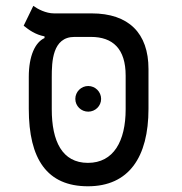

<svg xmlns="http://www.w3.org/2000/svg" viewBox="-20 -632 626 661"><path d="M282.7 9.3C423.8 9.3 491.2 -91.3 491.2 -257.3V-394.5C491.2 -517.6 423.3 -585.9 295.4 -585.9H166C137.7 -585.9 109.4 -601.1 94.7 -611.8L61.5 -543.5C79.6 -528.8 102.1 -512.7 133.3 -506.8V-501C101.1 -486.3 79.1 -439.9 79.1 -367.2V-257.3C79.1 -84 142.1 9.3 282.7 9.3ZM282.7 -71.3C193.8 -71.3 158.2 -146 158.2 -255.9V-366.2C158.2 -418.9 160.2 -504.9 236.3 -504.9H293C368.2 -504.9 412.6 -464.4 412.6 -371.6V-255.9C412.6 -146 371.1 -71.3 282.7 -71.3ZM283.7 -247.6C308.1 -247.6 328.1 -267.1 328.1 -291.5C328.1 -315.9 308.1 -335.9 283.7 -335.9C259.3 -335.9 239.3 -315.9 239.3 -291.5C239.3 -267.1 259.3 -247.6 283.7 -247.6Z"/></svg>

Font: Cascadia Mono PL SemiLight
Style: Regular
Weight: 350
Monospace: yes
Designer: Aaron Bell
Foundry: Saja Typeworks
Version: Version 2404.023